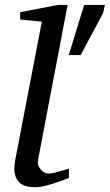

<svg xmlns="http://www.w3.org/2000/svg" viewBox="-20 -757 451 789"><path d="M263.2 -25.9Q255.4 -22.9 231 -13.7Q206.5 -4.4 177 3.9Q147.5 12.2 124 12.2Q78.1 12.2 58.6 -8.3Q39.1 -28.8 39.1 -61Q39.1 -76.7 42 -96.2L151.9 -668L63 -676.8V-707L219.2 -736.8H257.8L136.2 -99.1Q132.3 -78.6 146.7 -61.3Q161.1 -43.9 182.1 -43.9Q191.9 -43.9 209 -48.3Q226.1 -52.7 241.9 -57.6Q257.8 -62.5 263.2 -64ZM262.7 -530.8 325.7 -736.8H411.1L403.8 -703.6L311.5 -530.8Z"/></svg>

Font: Charis
Style: Italic
Weight: 400
Italic angle: -11°
Designer: Walt Agee, Miriam Martin, Annie Olsen, Victor Gaultney, Lorna Priest, Alan Ward, Bob Hallissy, Martin Hosken, Sharon Cor
Foundry: SIL Global
Version: Version 7.000